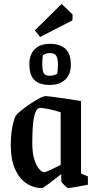

<svg xmlns="http://www.w3.org/2000/svg" viewBox="-20 -951 497 981"><path d="M35 -208Q35 -255 42 -295.5Q49 -336 60 -359Q77 -382 135.5 -421Q194 -460 213 -460Q224 -460 291 -450.5Q358 -441 394 -435V-64L429 -50V-7Q338 10 328 10Q324 10 308.5 -5Q293 -20 293 -25V-61Q202 10 195 10Q151 10 114.5 -14.5Q78 -39 56.5 -88Q35 -137 35 -208ZM290 -108V-377Q266 -386 229.5 -393.5Q193 -401 181 -399Q163 -395 154 -354Q145 -313 145 -217Q145 -169 155.5 -136Q166 -103 180.5 -87Q195 -71 206 -71Q216 -71 290 -108ZM130 -623Q130 -672 157.5 -699.5Q185 -727 235 -727Q287 -727 314.5 -701.5Q342 -676 342 -620Q342 -571 313 -544Q284 -517 234 -517Q182 -517 156 -542Q130 -567 130 -623ZM272 -574Q276 -596 276 -620Q276 -655 266.5 -667.5Q257 -680 235 -680Q222 -680 212 -675.5Q202 -671 200 -670Q196 -655 196 -624Q196 -588 204 -576Q212 -564 234 -564Q254 -564 272 -574ZM158 -796 295 -931 351 -877 350 -847 185 -762Z"/></svg>

Font: Grenze Medium
Style: Regular
Weight: 500
Designer: Renata Polastri
Foundry: Omnibus-Type
Version: Version 1.002; ttfautohint (v1.8)